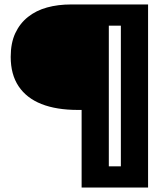

<svg xmlns="http://www.w3.org/2000/svg" viewBox="-20 -680 750 861"><path d="M346 161V-187H330Q233 -187 166 -213.5Q99 -240 63.5 -293Q28 -346 28 -425Q28 -487 48.5 -531Q69 -575 105.5 -604Q142 -633 191 -646.5Q240 -660 298 -660H468V161ZM397 161V66H598V161ZM522 161V-660H644V161ZM368 -565V-660H628V-565Z"/></svg>

Font: Bricolage Grotesque 24pt ExtraBold
Style: Regular
Weight: 800
Designer: Mathieu Triay
Foundry: Atelier Triay
Version: Version 1.001;gftools[0.9.33.dev8+g029e19f]